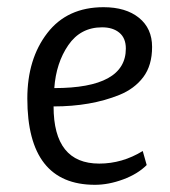

<svg xmlns="http://www.w3.org/2000/svg" viewBox="-20 -502 473 534"><path d="M330 -367Q330 -396 312 -411Q294 -426 264 -426Q204 -426 170 -376.5Q136 -327 131 -257Q330 -257 330 -367ZM244 12Q56 12 56 -228Q56 -338 111.5 -410Q167 -482 268 -482Q330 -482 366.5 -452.5Q403 -423 403 -371.5Q403 -320 378.5 -287.5Q354 -255 312 -238Q233 -206 129 -206Q129 -47 256 -47Q320 -47 377 -82L388 -43Q363 -18 322.5 -3Q282 12 244 12Z"/></svg>

Font: Ruluko
Style: Regular
Weight: 400
Designer: Ana Sanfelippo, Angelica Diaz, Meme Hernandez
Foundry: Ana Sanfelippo, Angelica Diaz y Meme Hernandez
Version: Version 1.001